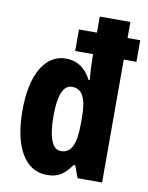

<svg xmlns="http://www.w3.org/2000/svg" viewBox="-86 -822 690 895"><g transform="rotate(10 259.0 -375.0)"><path d="M198 10C251 10 279 -10 313 -57H321L342 0H458V-582H518V-684H458V-760H313V-684H228V-582H313V-559C313 -538 315 -505 318 -460H313C284 -515 244 -540 193 -540C94 -540 34 -438 34 -267C34 -96 93 10 198 10ZM243 -111C203 -111 181 -162 181 -267C181 -366 202 -415 243 -415C292 -415 313 -374 313 -281V-253C313 -154 291 -111 243 -111Z"/></g></svg>

Font: Noto Sans Arabic UI XCn XBd
Style: Regular
Weight: 800
Width: 2
Designer: Monotype Design Team, Nadine Chahine and Nizar Qandah
Foundry: Monotype Imaging Inc.
Version: Version 2.010